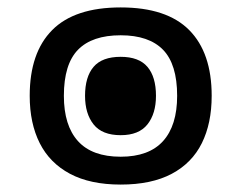

<svg xmlns="http://www.w3.org/2000/svg" viewBox="-20 -486 649 517"><path d="M305 11Q223 11 168.5 -18Q114 -47 87 -100.5Q60 -154 60 -228Q60 -344 120.5 -405Q181 -466 305 -466Q429 -466 489.5 -405Q550 -344 550 -228Q550 -154 523.5 -100.5Q497 -47 442.5 -18Q388 11 305 11ZM305 -64Q381 -64 419 -106Q457 -148 457 -228Q457 -313 419 -352Q381 -391 305 -391Q228 -391 190 -352Q152 -313 152 -228Q152 -148 190 -106Q228 -64 305 -64ZM305 -122Q255 -122 232 -151Q209 -180 209 -228Q209 -279 232 -306Q255 -333 305 -333Q354 -333 377 -306Q400 -279 400 -228Q400 -180 377 -151Q354 -122 305 -122Z"/></svg>

Font: Noto Sans Thai Medium
Style: Regular
Weight: 500
Designer: Monotype Design Team
Foundry: Monotype Imaging Inc.
Version: Version 2.001